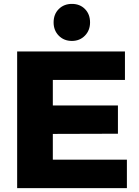

<svg xmlns="http://www.w3.org/2000/svg" viewBox="-20 -965 715 985"><path d="M68 -701H621V-555H251V-424H585V-279L251 -278V-146H631V0H68ZM442 -850Q442 -809 415.5 -782Q389 -755 349 -755Q308 -755 281.5 -782Q255 -809 255 -850Q255 -892 281.5 -918.5Q308 -945 349 -945Q390 -945 416 -918.5Q442 -892 442 -850Z"/></svg>

Font: Montserrat V1
Style: Bold
Weight: 700
Designer: Julieta Ulanovsky
Foundry: Julieta Ulanovsky
Version: Version 6.001